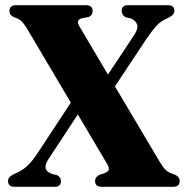

<svg xmlns="http://www.w3.org/2000/svg" viewBox="-20 -720 720 740"><path d="M598.5 -91.5Q613 -68 624.2 -60.2Q635.5 -52.5 653.5 -47Q672.5 -38.5 672.5 -22.5Q672.5 0 647 0H372Q346.5 0 346.5 -22.5Q346.5 -39.5 367 -47.5Q393.5 -54.5 398.2 -63.5Q403 -72.5 391.5 -90.5L280 -279L166 -105.5Q137.5 -62 184.5 -48.5L200 -45Q215 -37 215 -22.5Q215 0 191.5 0H36Q11 0 11 -22.5Q11 -37 30.5 -47.5Q63 -60.5 83.2 -78.8Q103.5 -97 125 -130L253 -324.5L82.5 -612.5Q69 -634 58.5 -641.8Q48 -649.5 34 -653.5Q23.5 -659 20 -664Q16.5 -669 16.5 -677.5Q16.5 -700 42 -700H311.5Q337 -700 337 -677.5Q337 -661.5 322 -654.5L296.5 -650Q282.5 -645.5 280.5 -637.8Q278.5 -630 287.5 -616L396 -432.5L497.5 -585.5Q514 -611 507.8 -627Q501.5 -643 481 -650L464 -653.5Q449 -662.5 449 -677.5Q449 -700 473 -700H626.5Q652 -700 652 -678Q652 -670.5 646.8 -664.2Q641.5 -658 627.5 -650.5Q601 -640 583.5 -621Q566 -602 542 -566.5L423 -387Z"/></svg>

Font: Fraunces 144pt S050
Style: Bold
Weight: 700
Version: Version 1.000; ttfautohint (v1.8.3)